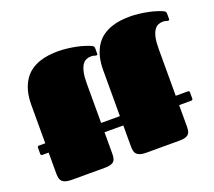

<svg xmlns="http://www.w3.org/2000/svg" viewBox="-133 -987 1295 1164"><g transform="rotate(-20 514.5 -405.0)"><path d="M907.7 -203.1V-68.4Q907.7 -50.8 905.3 -37.8Q902.8 -24.9 895 -16.6Q887.2 -8.3 872.8 -4.2Q858.4 0 834.5 0H622.6Q599.1 0 584.5 -4.4Q569.8 -8.8 561.5 -17.1Q553.2 -25.4 550.3 -38.1Q547.4 -50.8 547.4 -67.9V-203.1H426.3V-68.4Q426.3 -50.8 423.8 -37.8Q421.4 -24.9 413.6 -16.6Q405.8 -8.3 391.4 -4.2Q377 0 353 0H141.1Q117.7 0 103 -4.4Q88.4 -8.8 80.1 -17.1Q71.8 -25.4 68.8 -38.1Q65.9 -50.8 65.9 -67.9V-203.1H25.4Q15.1 -203.1 15.1 -213.9V-252.9Q15.1 -263.2 25.4 -263.2H65.9V-509.3Q65.9 -562 76.9 -601.1Q87.9 -640.1 106.7 -668.2Q125.5 -696.3 150.9 -714.4Q176.3 -732.4 205.6 -742.9Q234.9 -753.4 266.4 -757.3Q297.9 -761.2 329.1 -761.2Q356 -761.2 385.5 -757.8Q415 -754.4 442.6 -748.8Q470.2 -743.2 494.1 -735.6Q518.1 -728 534.7 -720.2Q538.6 -718.3 543 -714.4Q547.4 -710.4 547.4 -700.7V-666.5Q547.4 -660.2 544.9 -658.9Q542.5 -657.7 540.5 -657.7Q534.2 -657.7 526.9 -660.6Q519.5 -663.6 504.9 -663.6Q488.8 -663.6 474.4 -657Q460 -650.4 449.2 -633.8Q438.5 -617.2 432.4 -588.9Q426.3 -560.5 426.3 -517.6V-263.2H547.4V-558.1Q547.4 -610.8 558.3 -649.9Q569.3 -689 588.1 -717Q606.9 -745.1 632.3 -763.2Q657.7 -781.2 687 -791.7Q716.3 -802.2 747.8 -806.2Q779.3 -810.1 810.5 -810.1Q837.4 -810.1 866.9 -806.6Q896.5 -803.2 924.1 -797.6Q951.7 -792 975.6 -784.4Q999.5 -776.9 1016.1 -769Q1020 -767.1 1024.4 -763.2Q1028.8 -759.3 1028.8 -749.5V-715.3Q1028.8 -709 1026.4 -707.8Q1023.9 -706.5 1022 -706.5Q1015.6 -706.5 1008.3 -709.5Q1001 -712.4 986.3 -712.4Q970.2 -712.4 955.8 -705.8Q941.4 -699.2 930.7 -682.6Q919.9 -666 913.8 -637.7Q907.7 -609.4 907.7 -566.4V-263.2H985.8Q996.1 -263.2 996.1 -252.9V-213.9Q996.1 -203.1 985.8 -203.1Z"/></g></svg>

Font: Fascinate Cyrillic
Style: Regular
Weight: 900
Designer: Denis Ignatov
Foundry: Astigmatic (AOETI)
Version: Version 1.00 November 30, 2018, initial release